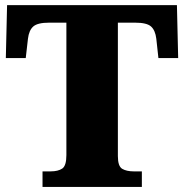

<svg xmlns="http://www.w3.org/2000/svg" viewBox="-20 -734 722 754"><path d="M537.1 -61V0H147V-61H178.7Q208 -61 224.4 -72Q240.7 -83 240.7 -125V-645H172.9Q127.9 -645 110.8 -630.1Q93.8 -615.2 89.8 -582L81.1 -505.9H2.9L7.8 -713.9H674.8L679.7 -505.9H602.1L593.8 -582Q589.8 -615.2 573 -630.1Q556.2 -645 510.7 -645H442.9V-121.1Q442.9 -81.1 460 -71Q477.1 -61 504.9 -61Z"/></svg>

Font: Koh Santepheap Black
Style: Regular
Weight: 900
Designer: Danh Hong
Version: Version 2.002; ttfautohint (v1.8.3)